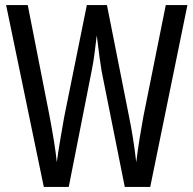

<svg xmlns="http://www.w3.org/2000/svg" viewBox="-20 -734 759 754"><path d="M716 -714 570 0H470L379 -455Q376 -473 371 -508.5Q366 -544 360 -595Q356 -563 351.5 -526.5Q347 -490 340 -456L250 0H152L4 -714H89L175 -276Q185 -223 192.5 -176Q200 -129 203 -97Q209 -141 217 -187.5Q225 -234 232 -274L321 -714H400L487 -275Q495 -236 502 -192.5Q509 -149 515 -97Q521 -146 528.5 -192Q536 -238 543 -276L631 -714Z"/></svg>

Font: Noto Sans Oriya ExtCond
Style: Regular
Weight: 400
Width: 2
Designer: Amélie Bonet and Sol Matas
Foundry: Google LLC
Version: Version 2.006; ttfautohint (v1.8.4.7-5d5b)